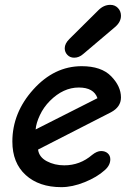

<svg xmlns="http://www.w3.org/2000/svg" viewBox="-20 -766 532 792"><path d="M286 -528Q269 -528 258 -539.5Q247 -551 247 -567Q247 -586 266 -605L386 -724Q408 -746 435 -746Q454 -746 466.5 -733Q479 -720 479 -701Q479 -675 454 -654L323 -543Q306 -528 286 -528ZM233 6Q141 6 86 -44Q31 -94 31 -182Q31 -301 117.5 -397Q204 -493 317 -493Q398 -493 438.5 -451.5Q479 -410 479 -364Q479 -325 438 -303L137 -149Q141 -118 173 -101Q205 -84 245 -84Q310 -84 360 -127Q380 -143 397 -143Q414 -143 424.5 -133.5Q435 -124 435 -109Q435 -84 412 -64Q380 -35 329 -14.5Q278 6 233 6ZM127 -232 382 -361Q367 -405 305 -405Q241 -405 186 -350Q160 -324 144.5 -291Q129 -258 127 -232Z"/></svg>

Font: Comic Neue
Style: Bold Italic
Weight: 700
Italic angle: -12°
Designer: Craig Rozynski
Foundry: Craig Rozynski
Version: Version 2.003